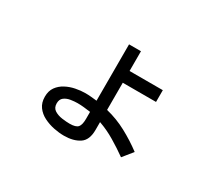

<svg xmlns="http://www.w3.org/2000/svg" viewBox="-123 -831 1246 1118"><g transform="rotate(30 500.0 -272.0)"><path d="M397.5 53.7Q365.2 53.7 329.1 46.4Q293 39.1 260.7 22.9Q228.5 6.8 208.5 -20.5Q188.5 -47.9 188.5 -87.9Q188.5 -127 207 -152.8Q225.6 -178.7 254.9 -194.3Q284.2 -210 318.4 -216.8Q352.5 -223.6 383.8 -223.6Q403.3 -223.6 422.9 -221.7Q442.4 -219.7 460.9 -217.8V-596.7H541V-463.9H764.6V-384.8H541V-202.1Q613.3 -184.6 678.7 -149.4Q744.1 -114.3 802.7 -70.3L749 -3.9Q701.2 -38.1 648.9 -69.3Q596.7 -100.6 541 -120.1V-67.4Q541 1 501 27.3Q460.9 53.7 397.5 53.7ZM391.6 -23.4Q433.6 -23.4 447.3 -39.6Q460.9 -55.7 460.9 -95.7V-142.6Q439.5 -145.5 417.5 -147.9Q395.5 -150.4 373 -150.4Q352.5 -150.4 327.6 -146.5Q302.7 -142.6 285.2 -129.4Q267.6 -116.2 267.6 -88.9Q267.6 -58.6 289.6 -44.9Q311.5 -31.2 340.8 -27.3Q370.1 -23.4 391.6 -23.4Z"/></g></svg>

Font: Kosugi
Style: Regular
Weight: 400
Version: Version 4.002